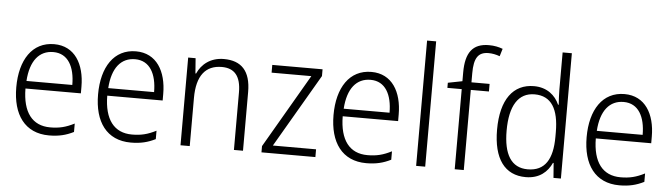

<svg xmlns="http://www.w3.org/2000/svg" viewBox="-48 -1009 4051 1160"><g transform="rotate(5 1977.5 -428.5)"><path d="M259 -593C126 -593 53 -480 53 -314C53 -148 128 -41 275 -41C334 -41 378 -52 424 -75V-126C373 -100 333 -90 278 -90C169 -90 110 -167 109 -311H445V-351C445 -488 384 -593 259 -593ZM258 -545C348 -545 389 -466 389 -357H111C119 -481 173 -545 258 -545Z M755 -593C622 -593 549 -480 549 -314C549 -148 624 -41 771 -41C830 -41 874 -52 920 -75V-126C869 -100 829 -90 774 -90C665 -90 606 -167 605 -311H941V-351C941 -488 880 -593 755 -593ZM754 -545C844 -545 885 -466 885 -357H607C615 -481 669 -545 754 -545Z M1288 -593C1207 -593 1153 -548 1128 -491H1124L1117 -583H1072V-51H1128V-343C1128 -478 1181 -544 1280 -544C1356 -544 1396 -499 1396 -400V-51H1451V-407C1451 -535 1394 -593 1288 -593Z M1890 -51V-98H1628L1887 -542V-583H1582V-536H1823L1563 -89V-51Z M2183 -593C2050 -593 1977 -480 1977 -314C1977 -148 2052 -41 2199 -41C2258 -41 2302 -52 2348 -75V-126C2297 -100 2257 -90 2202 -90C2093 -90 2034 -167 2033 -311H2369V-351C2369 -488 2308 -593 2183 -593ZM2182 -545C2272 -545 2313 -466 2313 -357H2035C2043 -481 2097 -545 2182 -545Z M2556 -51V-811H2501V-51Z M2900 -537V-583H2790V-638C2790 -731 2815 -768 2878 -768C2900 -768 2925 -763 2946 -755L2960 -801C2936 -810 2909 -816 2876 -816C2777 -816 2735 -758 2735 -638V-585L2648 -568V-537H2735V-51H2790V-537Z M3166 -41C3250 -41 3298 -86 3323 -141H3327L3334 -51H3379V-811H3323V-586C3323 -559 3325 -524 3327 -494H3323C3299 -549 3248 -593 3169 -593C3043 -593 2969 -495 2969 -312C2969 -135 3039 -41 3166 -41ZM3174 -89C3074 -89 3027 -167 3027 -311C3027 -462 3078 -544 3177 -544C3279 -544 3324 -467 3324 -327V-299C3324 -164 3279 -89 3174 -89Z M3718 -593C3585 -593 3512 -480 3512 -314C3512 -148 3587 -41 3734 -41C3793 -41 3837 -52 3883 -75V-126C3832 -100 3792 -90 3737 -90C3628 -90 3569 -167 3568 -311H3904V-351C3904 -488 3843 -593 3718 -593ZM3717 -545C3807 -545 3848 -466 3848 -357H3570C3578 -481 3632 -545 3717 -545Z"/></g></svg>

Font: Noto Sans Tamil UI SemiCondensed Light
Style: Regular
Weight: 300
Width: 4
Designer: Jelle Bosma - Monotype Design Team
Foundry: Monotype Imaging Inc.
Version: Version 2.004